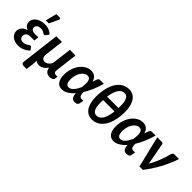

<svg xmlns="http://www.w3.org/2000/svg" viewBox="112 -1775 2961 2961"><g transform="rotate(45 1592.0 -294.5)"><path d="M384 -414Q376 -403 369.5 -400Q363 -397 354.5 -397Q347 -397 339.2 -402.5Q331.5 -408 320.2 -414.2Q309 -420.5 293.2 -426Q277.5 -431.5 253.5 -431.5Q211 -431.5 188.5 -412.5Q166 -393.5 166 -364.5Q166 -339 186.8 -322Q207.5 -305 248 -305H324L314.5 -227.5H238Q183.5 -227.5 159.8 -206.5Q136 -185.5 136 -149Q136 -120.5 154.5 -101.8Q173 -83 209 -83Q236 -83 254.2 -90.2Q272.5 -97.5 286 -106.5Q299.5 -115.5 310 -122.8Q320.5 -130 331.5 -130Q345.5 -130 352 -119.5L381 -75.5Q358.5 -52 333.8 -36.2Q309 -20.5 284 -11Q259 -1.5 235.2 2.5Q211.5 6.5 191 6.5Q155 6.5 122.8 -3.2Q90.5 -13 66.2 -31.5Q42 -50 27.8 -76Q13.5 -102 13.5 -135Q13.5 -181 42.8 -216.5Q72 -252 130 -268Q107.5 -276 92.2 -287.8Q77 -299.5 67.8 -313.5Q58.5 -327.5 54.5 -342.8Q50.5 -358 50.5 -373Q50.5 -401.5 64.5 -428Q78.5 -454.5 104.8 -475Q131 -495.5 169 -508Q207 -520.5 255 -520.5Q309.5 -520.5 350.5 -503Q391.5 -485.5 415.5 -457.5ZM220 -572 267.5 -755.5H337.5Q353.5 -755.5 358 -744.8Q362.5 -734 354.5 -716L286 -572Z M962 -85.5 956 -36.5Q955 -28.5 948.8 -21Q942.5 -13.5 932 -7.8Q921.5 -2 907 1.5Q892.5 5 875 5Q855.5 5 838 -0.8Q820.5 -6.5 807 -18.5Q793.5 -30.5 784.2 -48.8Q775 -67 771.5 -92Q742 -51.5 708.8 -29.5Q675.5 -7.5 636.5 -7.5Q586.5 -7.5 558.5 -34Q560 -13.5 559 7.8Q558 29 555.5 47.5L541 167.5H479.5Q453.5 167.5 441 154.2Q428.5 141 431.5 116L508.5 -513H632L595 -210Q589.5 -163.5 604.5 -135.5Q619.5 -107.5 656.5 -107.5Q691.5 -107.5 718 -128.2Q744.5 -149 763.5 -186.5L804 -513H927.5L883 -151.5Q879 -117.5 890.8 -101.5Q902.5 -85.5 926.5 -85.5Z M1198 -89.5Q1237.5 -89.5 1273.5 -128.2Q1309.5 -167 1341 -237Q1345.5 -274 1347.2 -308.2Q1349 -342.5 1343.2 -368.8Q1337.5 -395 1322.8 -410.8Q1308 -426.5 1280 -426.5Q1250.5 -426.5 1223.5 -408.8Q1196.5 -391 1176.2 -360.2Q1156 -329.5 1144 -288.2Q1132 -247 1132 -199.5Q1132 -89.5 1198 -89.5ZM1545.5 -513.5Q1520.5 -423 1487 -345Q1453.5 -267 1414 -203.5Q1413.5 -182 1415.2 -164Q1417 -146 1422.8 -132.8Q1428.5 -119.5 1439.2 -112.2Q1450 -105 1467.5 -105H1506L1494 -36.5Q1492.5 -29.5 1488.8 -22Q1485 -14.5 1477.2 -8.5Q1469.5 -2.5 1457 1.2Q1444.5 5 1425 5Q1404 5 1389.2 -1.2Q1374.5 -7.5 1364.8 -21Q1355 -34.5 1349.2 -55.2Q1343.5 -76 1341.5 -105Q1293.5 -51 1243.2 -21.8Q1193 7.5 1143.5 7.5Q1114 7.5 1089.2 -3.8Q1064.5 -15 1046.8 -38.2Q1029 -61.5 1019.2 -96.8Q1009.5 -132 1009.5 -180Q1009.5 -226 1018.8 -269.2Q1028 -312.5 1044.8 -350.5Q1061.5 -388.5 1085 -419.8Q1108.5 -451 1137 -473.5Q1165.5 -496 1198 -508.5Q1230.5 -521 1265.5 -521Q1294 -521 1315.8 -513Q1337.5 -505 1354 -490.5Q1370.5 -476 1381.5 -456.2Q1392.5 -436.5 1399.5 -413Q1408.5 -445.5 1415.5 -465.2Q1422.5 -485 1429.5 -495.8Q1436.5 -506.5 1443.8 -510Q1451 -513.5 1460.5 -513.5Z M1714.5 -328Q1713 -299.5 1713 -269Q1713 -176 1737.8 -130.5Q1762.5 -85 1809.5 -85Q1872 -85 1910.8 -147.5Q1949.5 -210 1962.5 -328ZM1968 -409Q1968.5 -420.5 1968.8 -432Q1969 -443.5 1969 -455.5Q1969 -548.5 1945 -594Q1921 -639.5 1876 -639.5Q1812.5 -639.5 1773.8 -579.5Q1735 -519.5 1721 -409ZM1883.5 -731Q1929 -731 1966 -711.8Q2003 -692.5 2029 -655.5Q2055 -618.5 2069.2 -564.8Q2083.5 -511 2083.5 -442.5Q2083.5 -334 2062.8 -250.2Q2042 -166.5 2004.5 -109.2Q1967 -52 1915.2 -22.2Q1863.5 7.5 1801.5 7.5Q1755 7.5 1717.2 -12Q1679.5 -31.5 1653.2 -68.5Q1627 -105.5 1612.8 -159.5Q1598.5 -213.5 1598.5 -282.5Q1598.5 -390.5 1619.5 -474.2Q1640.5 -558 1678.2 -615Q1716 -672 1768.2 -701.5Q1820.5 -731 1883.5 -731Z M2326.5 -89.5Q2366 -89.5 2402 -128.2Q2438 -167 2469.5 -237Q2474 -274 2475.8 -308.2Q2477.5 -342.5 2471.8 -368.8Q2466 -395 2451.2 -410.8Q2436.5 -426.5 2408.5 -426.5Q2379 -426.5 2352 -408.8Q2325 -391 2304.8 -360.2Q2284.5 -329.5 2272.5 -288.2Q2260.5 -247 2260.5 -199.5Q2260.5 -89.5 2326.5 -89.5ZM2674 -513.5Q2649 -423 2615.5 -345Q2582 -267 2542.5 -203.5Q2542 -182 2543.8 -164Q2545.5 -146 2551.2 -132.8Q2557 -119.5 2567.8 -112.2Q2578.5 -105 2596 -105H2634.5L2622.5 -36.5Q2621 -29.5 2617.2 -22Q2613.5 -14.5 2605.8 -8.5Q2598 -2.5 2585.5 1.2Q2573 5 2553.5 5Q2532.5 5 2517.8 -1.2Q2503 -7.5 2493.2 -21Q2483.5 -34.5 2477.8 -55.2Q2472 -76 2470 -105Q2422 -51 2371.8 -21.8Q2321.5 7.5 2272 7.5Q2242.5 7.5 2217.8 -3.8Q2193 -15 2175.2 -38.2Q2157.5 -61.5 2147.8 -96.8Q2138 -132 2138 -180Q2138 -226 2147.2 -269.2Q2156.5 -312.5 2173.2 -350.5Q2190 -388.5 2213.5 -419.8Q2237 -451 2265.5 -473.5Q2294 -496 2326.5 -508.5Q2359 -521 2394 -521Q2422.5 -521 2444.2 -513Q2466 -505 2482.5 -490.5Q2499 -476 2510 -456.2Q2521 -436.5 2528 -413Q2537 -445.5 2544 -465.2Q2551 -485 2558 -495.8Q2565 -506.5 2572.2 -510Q2579.5 -513.5 2589 -513.5Z M3184.5 -512.5Q3164 -446.5 3134 -378Q3104 -309.5 3068 -243.2Q3032 -177 2991.2 -115Q2950.5 -53 2908.5 0H2835L2710.5 -512.5H2808.5Q2821.5 -512.5 2829.8 -506.2Q2838 -500 2840 -490L2892 -209Q2896 -189 2898.8 -169.5Q2901.5 -150 2903.5 -130.5Q2927.5 -168 2948 -210.8Q2968.5 -253.5 2985.8 -298.5Q3003 -343.5 3017.5 -389.2Q3032 -435 3044 -478Q3049.5 -497 3060 -504.8Q3070.5 -512.5 3082.5 -512.5Z"/></g></svg>

Font: Lato 2
Style: Bold Italic
Weight: 700
Italic angle: -7°
Designer: Lukasz Dziedzic with Adam Twardoch and Botio Nikoltchev
Foundry: tyPoland Lukasz Dziedzic
Version: Version 2.015; 2015-08-06; http://www.latofonts.com/